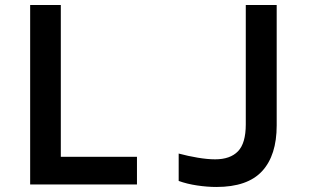

<svg xmlns="http://www.w3.org/2000/svg" viewBox="-20 -734 1240 764"><path d="M100 0V-714H222V-110H525V0ZM841 10Q805 10 764.5 4Q724 -2 691 -14V-123Q728 -113 767 -106.5Q806 -100 836 -100Q896 -100 927 -132Q958 -164 958 -239V-714H1081V-235Q1081 -116 1023 -53Q965 10 841 10Z"/></svg>

Font: Noto Sans Mono SemiBold
Style: Regular
Weight: 600
Designer: Monotype Design Team
Foundry: Monotype Imaging Inc.
Version: Version 2.014; ttfautohint (v1.8.4.7-5d5b)